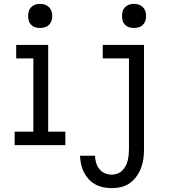

<svg xmlns="http://www.w3.org/2000/svg" viewBox="-20 -753 915 996"><path d="M56 0V-70H153V-450H64V-520H230V-70H319V0ZM188 -608Q175 -608 163 -611.5Q151 -615 142 -624Q133 -633 129.5 -645Q126 -657 126 -670Q126 -683 129.5 -695Q133 -707 142 -716Q151 -725 163 -729Q175 -733 188 -733Q201 -733 213 -729Q225 -725 234 -716Q243 -707 247 -695Q251 -683 251 -670Q251 -657 247 -645Q243 -633 234 -624Q225 -615 213 -611.5Q201 -608 188 -608ZM560 223Q538 223 516 218.5Q494 214 474.5 203.5Q455 193 440 176.5Q425 160 415 140Q405 120 400.5 98.5Q396 77 395 55H473Q473 73 478.5 91Q484 109 495 123.5Q506 138 523.5 145.5Q541 153 560 153Q575 153 589.5 147.5Q604 142 614.5 131.5Q625 121 632 107.5Q639 94 642.5 79.5Q646 65 647.5 50Q649 35 649 20V-450H513V-520H727V20Q727 45 724 69.5Q721 94 712 117.5Q703 141 688.5 161.5Q674 182 654 196.5Q634 211 609.5 217Q585 223 560 223ZM675 -608Q662 -608 650 -611.5Q638 -615 629 -624Q620 -633 616.5 -645Q613 -657 613 -670Q613 -683 616.5 -695Q620 -707 629 -716Q638 -725 650 -729Q662 -733 675 -733Q688 -733 700 -729Q712 -725 721 -716Q730 -707 734 -695Q738 -683 738 -670Q738 -657 734 -645Q730 -633 721 -624Q712 -615 700 -611.5Q688 -608 675 -608Z"/></svg>

Font: Zed Sans
Style: Regular
Weight: 400
Designer: Belleve Invis
Foundry: Belleve Invis
Version: Version 1.0.0; ttfautohint (v1.8.4)